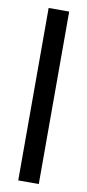

<svg xmlns="http://www.w3.org/2000/svg" viewBox="-83 -739 352 773"><g transform="rotate(10 93.0 -352.5)"><path d="M51 0V-705H135V0Z"/></g></svg>

Font: DM Sans 36pt
Style: Regular
Weight: 400
Designer: Colophon Foundry, Jonny Pinhorn
Foundry: Colophon Foundry
Version: Version 4.004;gftools[0.9.30]